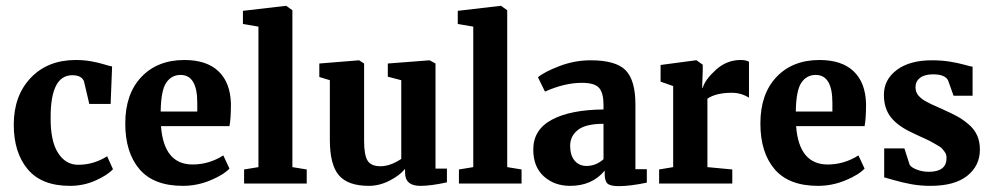

<svg xmlns="http://www.w3.org/2000/svg" viewBox="-20 -627 3392 656"><path d="M27 -201Q27 -300 85 -361Q143 -422 239 -422Q267 -422 292 -417.5Q317 -413 336 -407Q355 -401 363 -400L358 -272H285L267 -349Q259 -370 227 -370Q153 -370 153 -227Q152 -146 178 -105Q204 -64 247 -64Q300 -64 346 -93L366 -49Q348 -29 307 -10.5Q266 8 219 8Q122 8 74.5 -49Q27 -106 27 -201Z M605 8Q505 8 456.5 -49Q408 -106 408 -205Q408 -306 463 -364Q518 -422 610 -422Q686 -422 726.5 -383.5Q767 -345 769 -273Q769 -221 764 -196H530Q540 -65 638 -65Q694 -65 743 -96L764 -51Q743 -29 698 -10.5Q653 8 605 8ZM597 -371Q566 -371 548 -344.5Q530 -318 529 -246H654V-276Q654 -371 597 -371Z M814 0V-48L863 -56V-536L810 -545V-590L956 -607H958L979 -592V-56L1028 -48V0Z M1416 8Q1364 8 1364 -37V-50Q1345 -27 1310.5 -9.5Q1276 8 1240 8Q1169 8 1138 -28Q1107 -64 1107 -149V-353L1071 -364V-410L1207 -421L1224 -410V-146Q1224 -97 1236 -78Q1248 -59 1280 -59Q1313 -59 1351 -84V-353L1305 -365V-410L1448 -421L1468 -410V-51H1507V-4Q1453 8 1416 8Z M1548 0V-48L1597 -56V-536L1544 -545V-590L1690 -607H1692L1713 -592V-56L1762 -48V0Z M1802 -116Q1802 -184 1865.5 -218Q1929 -252 2042 -253V-269Q2042 -309 2027 -326.5Q2012 -344 1968 -344Q1909 -344 1842 -314L1818 -363Q1839 -381 1891 -401Q1943 -421 1998 -421Q2084 -421 2117.5 -387Q2151 -353 2151 -270V-49H2190V-3Q2133 9 2094 9Q2066 9 2056 0.5Q2046 -8 2046 -33V-44Q2003 8 1928 8Q1874 8 1838 -24.5Q1802 -57 1802 -116ZM1984 -60Q2016 -60 2042 -83V-204Q1981 -204 1954.5 -183Q1928 -162 1928 -129Q1928 -96 1943.5 -78Q1959 -60 1984 -60Z M2232 0V-48L2280 -56V-333L2237 -348V-405L2357 -421H2360L2381 -406V-385L2379 -327H2381Q2389 -355 2426 -388.5Q2463 -422 2510 -422Q2530 -422 2539 -416V-293Q2513 -310 2480 -310Q2427 -310 2397 -290V-56L2482 -48V0Z M2775 8Q2675 8 2626.5 -49Q2578 -106 2578 -205Q2578 -306 2633 -364Q2688 -422 2780 -422Q2856 -422 2896.5 -383.5Q2937 -345 2939 -273Q2939 -221 2934 -196H2700Q2710 -65 2808 -65Q2864 -65 2913 -96L2934 -51Q2913 -29 2868 -10.5Q2823 8 2775 8ZM2767 -371Q2736 -371 2718 -344.5Q2700 -318 2699 -246H2824V-276Q2824 -371 2767 -371Z M3001 -21V-120H3070L3088 -64Q3093 -55 3112.5 -47.5Q3132 -40 3153 -40Q3214 -40 3214 -87Q3214 -93 3212.5 -98.5Q3211 -104 3207 -109Q3203 -114 3199.5 -118.5Q3196 -123 3188 -127.5Q3180 -132 3174.5 -135.5Q3169 -139 3158.5 -144.5Q3148 -150 3141 -153Q3134 -156 3121 -162Q3108 -168 3100 -172Q3049 -195 3024.5 -225.5Q3000 -256 3000 -303Q3000 -355 3044 -388Q3088 -421 3164 -421Q3197 -421 3225 -416.5Q3253 -412 3274.5 -406Q3296 -400 3303 -399V-300H3238L3219 -353Q3208 -373 3168 -373Q3139 -373 3123.5 -361Q3108 -349 3108 -329Q3108 -321 3110.5 -313.5Q3113 -306 3118.5 -300Q3124 -294 3129.5 -289.5Q3135 -285 3145.5 -279.5Q3156 -274 3162 -271Q3168 -268 3182 -262Q3196 -256 3202 -253Q3231 -240 3249.5 -230Q3268 -220 3288 -203.5Q3308 -187 3318 -165.5Q3328 -144 3328 -116Q3328 -61 3285 -26.5Q3242 8 3159 8Q3125 8 3094.5 2.5Q3064 -3 3033 -12Q3002 -21 3001 -21Z"/></svg>

Font: Aikya
Style: Bold
Weight: 700
Designer: Neelakash Kshetrimayum (Latin subset based on Merriweather by Eben Sorkin)
Foundry: Brand New Type
Version: Version 1.00 b005